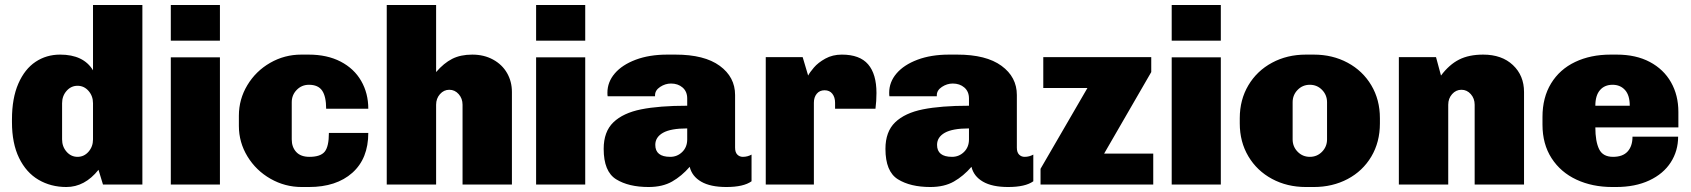

<svg xmlns="http://www.w3.org/2000/svg" viewBox="-20 -740 6780 770"><path d="M353 -458V-720H551V0H393L375 -59Q320 10 246 10Q184 10 134.5 -19Q85 -48 56.5 -106.5Q28 -165 28 -250V-261Q28 -346 53.5 -404.5Q79 -463 122.5 -492Q166 -521 221 -521Q315 -521 353 -458ZM229 -326V-181Q229 -152 247 -131.5Q265 -111 291 -111Q317 -111 335 -131.5Q353 -152 353 -181V-326Q353 -355 335 -375.5Q317 -396 291 -396Q265 -396 247 -375.5Q229 -355 229 -326Z M862 -577H665V-720H862ZM862 -510V0H665V-510Z M1457 -304H1288Q1288 -353 1272 -376.5Q1256 -400 1219 -400Q1190 -400 1170 -379.5Q1150 -359 1150 -330V-181Q1150 -150 1168 -130.5Q1186 -111 1221 -111Q1265 -111 1282 -131.5Q1299 -152 1299 -207H1457Q1457 -104 1393 -47Q1329 10 1219 10H1190Q1123 10 1065 -23Q1007 -56 972.5 -112.5Q938 -169 938 -235V-276Q938 -342 972 -398.5Q1006 -455 1063.5 -488Q1121 -521 1188 -521H1218Q1292 -521 1346 -493Q1400 -465 1428.5 -415.5Q1457 -366 1457 -304Z M2033 -371V0H1835V-320Q1835 -345 1819.5 -362.5Q1804 -380 1782 -380Q1760 -380 1744.5 -362.5Q1729 -345 1729 -320V0H1531V-720H1729V-451Q1760 -487 1793.5 -504Q1827 -521 1874 -521Q1921 -521 1957.5 -501Q1994 -481 2013.5 -447Q2033 -413 2033 -371Z M2327 -577H2130V-720H2327ZM2327 -510V0H2130V-510Z M2928 -359V-148Q2928 -129 2937 -120Q2946 -111 2959 -111Q2978 -111 2994 -120V-13Q2962 10 2893 10Q2829 10 2792 -11.5Q2755 -33 2746 -71Q2714 -34 2675.5 -12Q2637 10 2581 10Q2501 10 2451 -21Q2401 -52 2401 -143Q2401 -212 2440 -249.5Q2479 -287 2551.5 -301.5Q2624 -316 2736 -316V-345Q2736 -373 2717.5 -389Q2699 -405 2671 -405Q2648 -405 2627.5 -391.5Q2607 -378 2607 -358V-354H2417Q2416 -357 2416 -368Q2416 -411 2445.5 -445.5Q2475 -480 2529.5 -500.5Q2584 -521 2656 -521H2689Q2805 -521 2866.5 -476Q2928 -431 2928 -359ZM2608 -159Q2608 -111 2668 -111Q2696 -111 2716 -130.5Q2736 -150 2736 -181V-225Q2670 -225 2639 -207.5Q2608 -190 2608 -159Z M3495 -367Q3495 -335 3491 -304H3329V-328Q3329 -350 3318 -364Q3307 -378 3287 -378Q3267 -378 3255.5 -364Q3244 -350 3244 -328V0H3051V-511H3199L3221 -437Q3227 -449 3244 -469Q3261 -489 3290 -505Q3319 -521 3356 -521Q3428 -521 3461.5 -482Q3495 -443 3495 -367Z M4058 -359V-148Q4058 -129 4067 -120Q4076 -111 4089 -111Q4108 -111 4124 -120V-13Q4092 10 4023 10Q3959 10 3922 -11.5Q3885 -33 3876 -71Q3844 -34 3805.5 -12Q3767 10 3711 10Q3631 10 3581 -21Q3531 -52 3531 -143Q3531 -212 3570 -249.5Q3609 -287 3681.5 -301.5Q3754 -316 3866 -316V-345Q3866 -373 3847.5 -389Q3829 -405 3801 -405Q3778 -405 3757.5 -391.5Q3737 -378 3737 -358V-354H3547Q3546 -357 3546 -368Q3546 -411 3575.5 -445.5Q3605 -480 3659.5 -500.5Q3714 -521 3786 -521H3819Q3935 -521 3996.5 -476Q4058 -431 4058 -359ZM3738 -159Q3738 -111 3798 -111Q3826 -111 3846 -130.5Q3866 -150 3866 -181V-225Q3800 -225 3769 -207.5Q3738 -190 3738 -159Z M4597 -511V-451L4408 -124H4605V0H4153V-63L4341 -387H4164V-511Z M4876 -577H4679V-720H4876ZM4876 -510V0H4679V-510Z M4952 -245V-266Q4952 -340 4986.5 -398Q5021 -456 5081.5 -488.5Q5142 -521 5217 -521H5249Q5324 -521 5384.5 -488.5Q5445 -456 5479.5 -398Q5514 -340 5514 -266V-245Q5514 -170 5479.5 -112Q5445 -54 5384.5 -22Q5324 10 5249 10H5217Q5142 10 5081.5 -22.5Q5021 -55 4986.5 -113Q4952 -171 4952 -245ZM5302 -181V-330Q5302 -359 5282 -379.5Q5262 -400 5233 -400Q5204 -400 5184 -379.5Q5164 -359 5164 -330V-181Q5164 -152 5184 -131.5Q5204 -111 5233 -111Q5262 -111 5282 -131.5Q5302 -152 5302 -181Z M6092 -371V0H5894V-320Q5894 -345 5878.5 -362.5Q5863 -380 5841 -380Q5819 -380 5803.5 -362.5Q5788 -345 5788 -320V0H5590V-511H5739L5759 -437Q5792 -481 5831.5 -501Q5871 -521 5928 -521Q6003 -521 6047.5 -479Q6092 -437 6092 -371Z M6711 -291V-229H6378Q6378 -173 6393 -142Q6408 -111 6449 -111Q6488 -111 6507.5 -132.5Q6527 -154 6527 -192H6710Q6710 -135 6680.5 -89Q6651 -43 6594.5 -16.5Q6538 10 6461 10H6446Q6366 10 6302.5 -19.5Q6239 -49 6202.5 -105.5Q6166 -162 6166 -240V-271Q6166 -349 6200.5 -405.5Q6235 -462 6297 -491.5Q6359 -521 6439 -521H6464Q6541 -521 6596.5 -491.5Q6652 -462 6681.5 -410Q6711 -358 6711 -291ZM6378 -316H6516Q6516 -358 6497 -379Q6478 -400 6447 -400Q6415 -400 6396.5 -378.5Q6378 -357 6378 -316Z"/></svg>

Font: Chivo Black
Style: Regular
Weight: 900
Designer: Hector Gatti
Foundry: Omnibus-Type
Version: Version 1.007